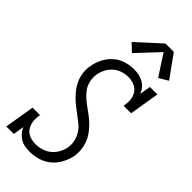

<svg xmlns="http://www.w3.org/2000/svg" viewBox="-304 -1027 1090 1090"><g transform="rotate(45 240.5 -482.0)"><path d="M199 8Q178 8 158.5 4.5Q139 1 122.5 -9Q106 -19 93.5 -33.5Q81 -48 74 -66L63 0H3L33 -181H93Q88 -155 90.5 -130Q93 -105 105.5 -85Q118 -65 141 -55.5Q164 -46 190 -46Q214 -46 239.5 -53.5Q265 -61 285 -77.5Q305 -94 318 -117.5Q331 -141 335 -166Q339 -192 333 -217.5Q327 -243 313.5 -264Q300 -285 280.5 -301Q261 -317 241 -331.5Q221 -346 201.5 -361.5Q182 -377 164.5 -394.5Q147 -412 132.5 -432Q118 -452 108.5 -475.5Q99 -499 96 -525.5Q93 -552 98 -579Q103 -611 118.5 -642.5Q134 -674 160.5 -698Q187 -722 220.5 -732.5Q254 -743 286 -743Q306 -743 325.5 -739Q345 -735 362 -725.5Q379 -716 391 -701.5Q403 -687 410 -669L421 -735H481L451 -554H391Q396 -580 394 -605Q392 -630 379 -650Q366 -670 343 -679.5Q320 -689 295 -689Q271 -689 246.5 -681Q222 -673 203 -656Q184 -639 172.5 -616.5Q161 -594 157 -570Q153 -543 158.5 -517.5Q164 -492 178 -471.5Q192 -451 211 -434.5Q230 -418 250 -403.5Q270 -389 290 -374Q310 -359 327.5 -341.5Q345 -324 360 -303.5Q375 -283 384 -259.5Q393 -236 396 -210Q399 -184 395 -157Q389 -124 372 -91.5Q355 -59 328 -36Q301 -13 266.5 -2.5Q232 8 199 8ZM213 -799 167 -842 309 -972H376L473 -837L418 -804L336 -930Z"/></g></svg>

Font: Iosevka QP Light
Style: Italic
Weight: 300
Italic angle: -9°
Designer: Belleve Invis
Foundry: Belleve Invis
Version: Version 20.0.0; ttfautohint (v1.8.4)